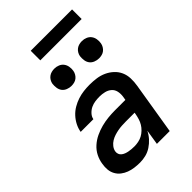

<svg xmlns="http://www.w3.org/2000/svg" viewBox="-267 -1020 1133 1133"><g transform="rotate(-45 300.0 -453.5)"><path d="M206 8Q183 8 160.5 5Q138 2 118 -5.5Q98 -13 81 -26Q64 -39 53.5 -58Q43 -77 41 -99Q39 -121 43 -144Q47 -173 60.5 -200Q74 -227 97 -247.5Q120 -268 147.5 -281Q175 -294 203.5 -301.5Q232 -309 261 -312Q290 -315 318 -315H406L410 -339Q413 -361 408.5 -381Q404 -401 389 -414Q374 -427 353.5 -432Q333 -437 312 -437Q294 -437 275.5 -434.5Q257 -432 240 -424Q223 -416 209 -401Q195 -386 192 -368H86Q90 -393 102 -416.5Q114 -440 132 -459.5Q150 -479 173 -492.5Q196 -506 220.5 -514Q245 -522 270 -525Q295 -528 319 -528Q349 -528 377 -524Q405 -520 430 -508.5Q455 -497 475 -478.5Q495 -460 506 -435.5Q517 -411 518 -382Q519 -353 514 -324L461 0H354L369 -95Q358 -72 340.5 -52.5Q323 -33 301 -18.5Q279 -4 254.5 2Q230 8 206 8ZM250 -83Q266 -83 283.5 -86.5Q301 -90 316 -98Q331 -106 344.5 -119Q358 -132 367 -147Q376 -162 381 -178.5Q386 -195 389 -211L391 -223H318Q302 -223 285 -222Q268 -221 252 -218Q236 -215 220 -210Q204 -205 189 -196Q174 -187 163 -173Q152 -159 149 -143Q147 -131 151 -120.5Q155 -110 163.5 -103.5Q172 -97 182.5 -93Q193 -89 204.5 -87Q216 -85 227 -84Q238 -83 250 -83ZM470 -598Q453 -598 437 -604.5Q421 -611 411.5 -623.5Q402 -636 399.5 -653Q397 -670 399 -687Q401 -699 407.5 -710Q414 -721 424 -728.5Q434 -736 446 -739Q458 -742 470 -742Q487 -742 502.5 -735.5Q518 -729 527.5 -716.5Q537 -704 540 -687Q543 -670 540 -653Q538 -641 531.5 -630Q525 -619 515.5 -611.5Q506 -604 494 -601Q482 -598 470 -598ZM240 -598Q223 -598 207 -604.5Q191 -611 181.5 -623.5Q172 -636 169.5 -653Q167 -670 169 -687Q171 -699 177.5 -710Q184 -721 194 -728.5Q204 -736 216 -739Q228 -742 240 -742Q257 -742 272.5 -735.5Q288 -729 297.5 -716.5Q307 -704 310 -687Q313 -670 310 -653Q308 -641 301.5 -630Q295 -619 285.5 -611.5Q276 -604 264 -601Q252 -598 240 -598ZM216 -835V-915H561V-835Z"/></g></svg>

Font: Iosevka SmBd Ex Obl
Style: Regular
Weight: 600
Width: 7
Italic angle: -9°
Monospace: yes
Designer: Belleve Invis
Foundry: Belleve Invis
Version: Version 32.5.0; ttfautohint (v1.8.4)